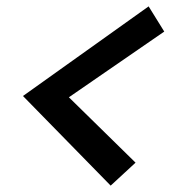

<svg xmlns="http://www.w3.org/2000/svg" viewBox="-20 -649 546 602"><path d="M327 -67 52 -348 446 -629 495 -550 196 -344 405 -139Z"/></svg>

Font: Rosa Sans SemiBold
Style: Italic
Weight: 600
Italic angle: -12°
Designer: Pentagram / MCKL
Foundry: Pentagram / MCKL
Version: Version 1.005;September 16, 2019;FontCreator 11.5.0.2425 64-